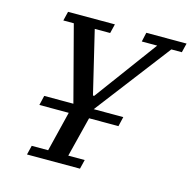

<svg xmlns="http://www.w3.org/2000/svg" viewBox="-103 -801 902 903"><g transform="rotate(15 348.0 -349.0)"><path d="M117 -45H197L245 -240H102L113 -287H255L159 -653H108L119 -698H347L336 -653H261L334 -348H340L565 -653H490L500 -698H696L685 -653H634L354 -287H498L487 -240H344L295 -45H375L364 0H106Z"/></g></svg>

Font: IBM Plex Serif Text
Style: Italic
Weight: 450
Italic angle: -14°
Designer: Mike Abbink, Paul van der Laan, Pieter van Rosmalen
Foundry: Bold Monday
Version: Version 3.001